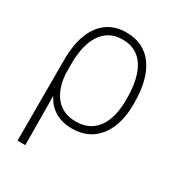

<svg xmlns="http://www.w3.org/2000/svg" viewBox="-180 -665 902 980"><g transform="rotate(30 271.0 -175.0)"><path d="M71.8 203.1V-272.9Q71.8 -362.3 96.2 -425Q120.6 -487.8 167.2 -520.8Q213.9 -553.7 279.8 -553.2Q331.5 -553.2 371.1 -533.4Q410.6 -513.7 437.5 -475.8Q464.4 -438 478 -384.5Q491.7 -331.1 491.7 -264.2V-250.5Q491.7 -172.9 467.3 -114Q442.9 -55.2 395.8 -22.2Q348.6 10.7 279.8 11.2Q224.6 10.7 184.8 -11.5Q145 -33.7 120.8 -75.7Q96.7 -117.7 86.9 -178.2L114.7 -209.5Q117.7 -171.4 129.2 -138.7Q140.6 -106 160.9 -81.3Q181.2 -56.6 210.7 -43.2Q240.2 -29.8 278.8 -29.8Q336.4 -29.8 374 -57.9Q411.6 -85.9 429.7 -136Q447.8 -186 447.8 -250.5V-264.2Q447.8 -339.8 429.7 -395.5Q411.6 -451.2 374.5 -481.7Q337.4 -512.2 279.8 -512.2Q222.7 -512.2 185.8 -481.7Q148.9 -451.2 131.1 -397.5Q113.3 -343.8 113.8 -273.4L117.7 203.1Z"/></g></svg>

Font: Inter Tight ExtraLight
Style: Regular
Weight: 250
Designer: Rasmus Andersson
Foundry: rsms
Version: Version 3.004